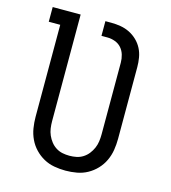

<svg xmlns="http://www.w3.org/2000/svg" viewBox="-110 -824 821 922"><g transform="rotate(15 300.0 -363.5)"><path d="M300 8Q272 8 244 3Q216 -2 191.5 -15.5Q167 -29 147.5 -49.5Q128 -70 116 -95.5Q104 -121 99.5 -149Q95 -177 95 -205V-662H38V-735H177V-205Q177 -187 179.5 -169.5Q182 -152 189 -136Q196 -120 207 -106Q218 -92 233 -82.5Q248 -73 265 -69.5Q282 -66 300 -66Q318 -66 335 -69.5Q352 -73 367 -82.5Q382 -92 393 -106Q404 -120 411 -136Q418 -152 420.5 -169.5Q423 -187 423 -205V-562Q423 -581 417.5 -600Q412 -619 399.5 -633.5Q387 -648 368 -655Q349 -662 330 -662H300V-735H330Q353 -735 376.5 -731Q400 -727 421 -716.5Q442 -706 459 -689.5Q476 -673 486.5 -652.5Q497 -632 501 -608.5Q505 -585 505 -562V-205Q505 -177 500.5 -149Q496 -121 484 -95.5Q472 -70 452.5 -49.5Q433 -29 408.5 -15.5Q384 -2 356 3Q328 8 300 8Z"/></g></svg>

Font: Iosevka Plex Etoile
Style: Regular
Weight: 400
Designer: Belleve Invis
Foundry: Belleve Invis
Version: Version 25.1.1; ttfautohint (v1.8.4)